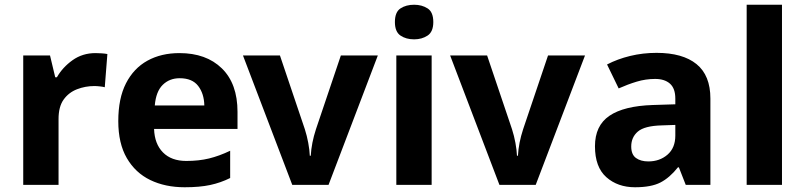

<svg xmlns="http://www.w3.org/2000/svg" viewBox="-20 -780 3397 810"><path d="M383 -556Q394 -556 409 -555Q424 -554 433 -552L422 -412Q415 -414 401.5 -415.5Q388 -417 378 -417Q340 -417 305 -403.5Q270 -390 248.5 -360Q227 -330 227 -278V0H78V-546H191L213 -454H220Q244 -496 286 -526Q328 -556 383 -556Z M737 -556Q850 -556 916 -491.5Q982 -427 982 -308V-236H630Q632 -173 667.5 -137Q703 -101 766 -101Q819 -101 862 -111.5Q905 -122 951 -144V-29Q911 -9 866.5 0.5Q822 10 759 10Q677 10 614 -20.5Q551 -51 515 -113Q479 -175 479 -269Q479 -365 511.5 -428.5Q544 -492 602 -524Q660 -556 737 -556ZM738 -450Q695 -450 666.5 -422Q638 -394 633 -335H842Q841 -385 816 -417.5Q791 -450 738 -450Z M1213 0 1005 -546H1161L1266 -235Q1275 -207 1280.5 -177Q1286 -147 1287 -123H1291Q1294 -177 1313 -235L1418 -546H1574L1366 0Z M1727 -760Q1760 -760 1784 -744.5Q1808 -729 1808 -687Q1808 -646 1784 -630Q1760 -614 1727 -614Q1693 -614 1669.5 -630Q1646 -646 1646 -687Q1646 -729 1669.5 -744.5Q1693 -760 1727 -760ZM1801 -546V0H1652V-546Z M2087 0 1879 -546H2035L2140 -235Q2149 -207 2154.5 -177Q2160 -147 2161 -123H2165Q2168 -177 2187 -235L2292 -546H2448L2240 0Z M2750 -557Q2860 -557 2918.5 -509.5Q2977 -462 2977 -364V0H2873L2844 -74H2840Q2805 -30 2766 -10Q2727 10 2659 10Q2586 10 2538 -32.5Q2490 -75 2490 -163Q2490 -250 2551 -291.5Q2612 -333 2734 -337L2829 -340V-364Q2829 -407 2806.5 -427Q2784 -447 2744 -447Q2704 -447 2666 -435.5Q2628 -424 2590 -407L2541 -508Q2585 -531 2638.5 -544Q2692 -557 2750 -557ZM2829 -253 2771 -251Q2699 -249 2671 -225Q2643 -201 2643 -162Q2643 -128 2663 -113.5Q2683 -99 2715 -99Q2763 -99 2796 -127.5Q2829 -156 2829 -208Z M3279 0H3130V-760H3279Z"/></svg>

Font: Noto IKEA Latin
Style: Bold
Weight: 700
Designer: Monotype Design Team
Foundry: Monotype Imaging Inc.
Version: Version 1.0